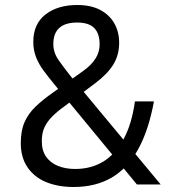

<svg xmlns="http://www.w3.org/2000/svg" viewBox="-20 -737 680 767"><path d="M527 0 198 -399Q175 -427 155.5 -453Q136 -479 124.5 -507.5Q113 -536 113 -570Q113 -641 161.5 -679Q210 -717 289 -717Q343 -717 380 -697.5Q417 -678 436.5 -644Q456 -610 456 -566Q456 -517 432.5 -479Q409 -441 361 -405L237 -312Q209 -292 189 -272Q169 -252 158 -229Q147 -206 147 -173Q147 -135 164.5 -110.5Q182 -86 212 -74Q242 -62 280 -62Q345 -62 394 -92.5Q443 -123 475 -183.5Q507 -244 519 -332H595Q574 -217 532 -141Q490 -65 426 -27.5Q362 10 274 10Q212 10 164.5 -9.5Q117 -29 90 -68.5Q63 -108 63 -165Q63 -215 78 -249Q93 -283 121.5 -310.5Q150 -338 190 -366L313 -454Q345 -477 361.5 -503Q378 -529 378 -560Q378 -603 356.5 -625Q335 -647 288 -647Q241 -647 217 -625.5Q193 -604 193 -561Q193 -527 214 -497Q235 -467 262 -433L622 0Z"/></svg>

Font: Asta Sans
Style: Regular
Weight: 400
Designer: 42dot
Version: Version 1.000